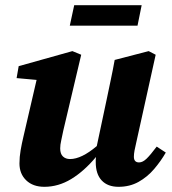

<svg xmlns="http://www.w3.org/2000/svg" viewBox="-20 -705 663 740"><path d="M437 15Q395 15 372 -9.5Q349 -34 349 -80Q349 -85 349 -90Q349 -95 350 -100Q304 -45 254.5 -15Q205 15 151 15Q107 15 81 -10Q55 -35 55 -75Q55 -100 59.5 -126Q64 -152 70 -177L121 -397L44 -404L52 -450L259 -508L293 -494L224 -202Q220 -181 216 -164Q212 -147 212 -133Q212 -112 222.5 -102Q233 -92 250 -92Q294 -92 353 -142L391 -321Q399 -360 407 -397.5Q415 -435 422 -474L553 -508L580 -494L505 -155Q501 -139 498.5 -125Q496 -111 496 -101Q496 -79 516 -79Q530 -79 545 -93.5Q560 -108 584 -140L619 -117Q600 -84 574 -53.5Q548 -23 514 -4Q480 15 437 15ZM249 -606 266 -685H526L510 -606Z"/></svg>

Font: Source Serif 4 SmText
Style: Bold Italic
Weight: 700
Italic angle: -12°
Designer: Frank Grießhammer
Foundry: Adobe
Version: Version 4.005;hotconv 1.1.0;makeotfexe 2.6.0